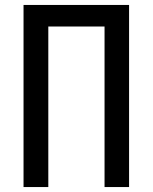

<svg xmlns="http://www.w3.org/2000/svg" viewBox="-20 -755 616 775"><path d="M75 0H175V-648H402V0H501V-735H75Z"/></svg>

Font: Iosevka Sparkle Medium
Style: Regular
Weight: 500
Designer: Belleve Invis
Foundry: Belleve Invis
Version: Version 4.5.0; ttfautohint (v1.8.3)